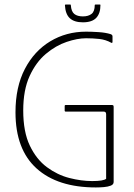

<svg xmlns="http://www.w3.org/2000/svg" viewBox="-20 -817 589 843"><path d="M479 -18Q479 -7 466.5 -2Q454 3 436 4.5Q418 6 401 6Q233 6 140.5 -77.5Q48 -161 48 -324Q48 -435 89 -514Q130 -593 200.5 -635.5Q271 -678 358 -678Q381 -678 412.5 -676Q444 -674 466 -667Q471 -665 472.5 -662.5Q474 -660 474 -657V-635Q474 -631 473 -629.5Q472 -628 469 -629Q444 -643 415.5 -646Q387 -649 358 -649Q320 -649 272.5 -633Q225 -617 181.5 -580.5Q138 -544 110 -483Q82 -422 82 -332Q82 -238 111 -177.5Q140 -117 186 -83Q232 -49 284.5 -35.5Q337 -22 385 -22Q434 -22 446 -32V-315Q446 -322 443 -324.5Q440 -327 435 -327H267Q266 -327 265 -328.5Q264 -330 264 -330V-353Q264 -353 265 -354.5Q266 -356 267 -356H470Q476 -356 477.5 -354Q479 -352 479 -347ZM344 -719Q306 -719 286.5 -737Q267 -755 265 -795Q265 -794 265.5 -795.5Q266 -797 268 -797H288Q290 -797 290.5 -796.5Q291 -796 291 -794Q293 -766 306.5 -755.5Q320 -745 344 -745Q368 -745 382 -756Q396 -767 396 -795Q396 -796 397 -796.5Q398 -797 399 -797H419Q420 -797 420.5 -796.5Q421 -796 421 -795Q421 -758 402.5 -738.5Q384 -719 344 -719Z"/></svg>

Font: Glory Thin Thin
Style: Regular
Weight: 250
Version: Version 1.011